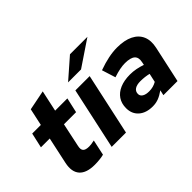

<svg xmlns="http://www.w3.org/2000/svg" viewBox="-104 -1125 1510 1510"><g transform="rotate(-45 651.0 -370.5)"><path d="M262 6Q170 6 130.5 -38.5Q91 -83 109 -168L157 -391H59L87 -516H183L214 -659L380 -692L342 -516H478L450 -391H315L273 -193Q265 -158 279 -142.5Q293 -127 332 -127Q344 -127 355 -128.5Q366 -130 391 -135L363 -5Q344 0 316.5 3Q289 6 262 6Z M455 0 567 -516H726L614 0ZM571 -601 738 -747H932L715 -601Z M909 4Q836 4 793 -33.5Q750 -71 750 -135Q750 -187 775 -224Q800 -261 847 -281Q894 -301 959 -301Q992 -301 1025.5 -294.5Q1059 -288 1090 -277L1095 -302Q1105 -348 1080 -370Q1055 -392 994 -392Q968 -392 936.5 -386Q905 -380 863 -366L827 -480Q888 -502 939.5 -512.5Q991 -523 1037 -523Q1119 -523 1172.5 -496.5Q1226 -470 1247 -421Q1268 -372 1253 -303L1187 0H1030L1040 -44Q1003 -18 973 -7Q943 4 909 4ZM973 -100Q996 -100 1016.5 -105.5Q1037 -111 1056 -122L1072 -195Q1053 -200 1029 -203Q1005 -206 980 -206Q939 -206 917 -191Q895 -176 895 -148Q895 -126 915.5 -113Q936 -100 973 -100Z"/></g></svg>

Font: Red Hat Text VF
Style: Italic
Weight: 300
Italic angle: -12°
Designer: Pentagram, MCKL
Foundry: Pentagram, MCKL
Version: Version 1.023